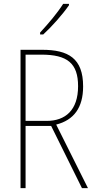

<svg xmlns="http://www.w3.org/2000/svg" viewBox="-20 -1022 496 991"><path d="M336 -995V-1002H306C274 -952 232 -903 187 -854V-844H203C246 -883 303 -947 336 -995ZM197 -765H86V-51H112V-372H244L403 -51H434L270 -379C361 -402 409 -466 409 -576C409 -721 333 -765 197 -765ZM193 -740C327 -740 383 -696 383 -577C383 -453 317 -398 221 -398H112V-740Z"/></svg>

Font: Noto Sans Tamil UI Condensed Thin
Style: Regular
Weight: 100
Width: 3
Designer: Jelle Bosma - Monotype Design Team
Foundry: Monotype Imaging Inc.
Version: Version 2.004